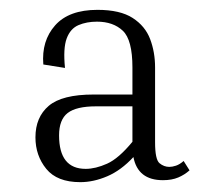

<svg xmlns="http://www.w3.org/2000/svg" viewBox="-20 -705 427 390"><path d="M311 -339Q260 -339 251 -386Q226 -359 198 -347Q170 -335 143 -335Q96 -335 74 -362Q52 -389 52 -426Q52 -467 79 -490Q106 -513 170 -513H249V-568Q249 -624 229.5 -642.5Q210 -661 177 -661Q156 -661 139.5 -654Q123 -647 115.5 -627Q108 -607 112 -567L68 -574Q64 -622 92 -653.5Q120 -685 178 -685Q224 -685 249.5 -668.5Q275 -652 285 -625.5Q295 -599 295 -568V-416Q295 -381 304 -373.5Q313 -366 324 -366Q330 -366 337.5 -368.5Q345 -371 353 -378L365 -359Q355 -350 342 -344.5Q329 -339 311 -339ZM154 -362Q174 -362 197.5 -372.5Q221 -383 249 -417V-489H175Q135 -489 117.5 -475.5Q100 -462 100 -430Q100 -362 154 -362Z"/></svg>

Font: Inria Serif Light
Style: Regular
Weight: 300
Designer: Black Foundry Team
Foundry: Black Foundry
Version: Version 1.000; ttfautohint (v1.8.3)